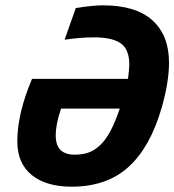

<svg xmlns="http://www.w3.org/2000/svg" viewBox="-20 -685 654 720"><path d="M585.9 -279.8Q543 -131.8 461.2 -58.3Q379.4 15.1 249 15.1Q153.3 15.1 99.1 -28.6Q44.9 -72.3 44.9 -154.8Q44.9 -259.8 100.1 -389.2H460Q464.8 -424.3 464.8 -443.8Q464.8 -499.5 433.1 -522.2Q401.4 -544.9 332 -544.9Q282.2 -544.9 222.2 -536.1L264.2 -654.8Q328.1 -665 366.2 -665Q489.3 -665 551.5 -608.9Q613.8 -552.7 613.8 -450.2Q613.8 -377 585.9 -279.8ZM189 -176.8Q189 -105 259.8 -105Q288.6 -105 310.8 -112.5Q333 -120.1 354 -139.2Q375 -158.2 393.3 -192.1Q411.6 -226.1 429.2 -277.8H209Q189 -220.2 189 -176.8Z"/></svg>

Font: IntelOne Mono Bold
Style: Italic
Weight: 700
Italic angle: -16°
Designer: Fred Shallcrass
Foundry: Frere-Jones Type LLC
Version: Version 1.200;hotconv 1.1.0;makeotfexe 2.6.0;FJTRelease1.2